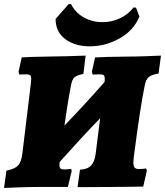

<svg xmlns="http://www.w3.org/2000/svg" viewBox="-37 -928 819 953"><path d="M762 -652 750 -563Q714 -557 700.5 -545Q687 -533 681 -502Q659 -396 627 -148Q625 -128 625 -122Q625 -104 631 -96.5Q637 -89 652 -89Q664 -89 674 -90Q684 -91 688 -92L692 -81L674 -2Q660 -2 615.5 -1Q571 0 514 0L348 1L360 -86Q396 -87 414.5 -106Q433 -125 438 -166L460 -341Q367 -245 259 -124Q258 -119 258 -110Q258 -96 263 -91.5Q268 -87 280 -87Q295 -87 305 -88.5Q315 -90 316 -90L319 -80L300 0H150Q110 0 55 2Q0 4 -17 5L-5 -81Q36 -89 52.5 -106.5Q69 -124 74 -166L116 -512L118 -536Q118 -550 112.5 -554.5Q107 -559 93 -559L59 -558L55 -572L71 -643Q84 -644 120 -645.5Q156 -647 191 -647Q229 -647 297.5 -649Q366 -651 388 -652L377 -561Q344 -555 332 -543.5Q320 -532 315 -502Q298 -415 283 -305Q380 -405 482 -521Q483 -527 483 -536Q483 -550 478 -554.5Q473 -559 459 -559L423 -558L419 -572L435 -643Q452 -644 497 -645.5Q542 -647 586 -647Q633 -647 687 -649Q741 -651 762 -652ZM304 -908 316 -907Q338 -864 380 -841Q422 -818 472 -818Q516 -818 557 -836.5Q598 -855 626 -891L638 -890L655 -846Q626 -776 556 -737Q486 -698 408 -698Q336 -698 287.5 -733.5Q239 -769 239 -834Z"/></svg>

Font: Alegreya Black
Style: Italic
Weight: 900
Italic angle: -7°
Designer: Juan Pablo del Peral
Foundry: Huerta Tipografica
Version: Version 2.007; ttfautohint (v1.6)